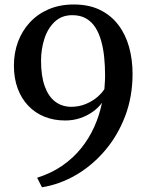

<svg xmlns="http://www.w3.org/2000/svg" viewBox="-20 -772 646 835"><path d="M301 -752.5Q367 -752.5 415.2 -728.8Q463.5 -705 495 -663.2Q526.5 -621.5 541.5 -567Q556.5 -512.5 556.5 -451Q556.5 -352 524.5 -267.5Q492.5 -183 437 -117.8Q381.5 -52.5 310.8 -11.2Q240 30 162.5 42.5L141.5 1Q203 -18.5 250.5 -51.2Q298 -84 332.5 -126.8Q367 -169.5 389.8 -220Q412.5 -270.5 423.5 -325Q407.5 -303 383.2 -285.8Q359 -268.5 328.5 -258.2Q298 -248 263.5 -248Q214 -248 173.2 -264.5Q132.5 -281 102.8 -312.2Q73 -343.5 56.8 -387.5Q40.5 -431.5 40.5 -486.5Q40.5 -542 58.2 -590Q76 -638 109.8 -674.5Q143.5 -711 191.8 -731.8Q240 -752.5 301 -752.5ZM289 -307.5Q324 -307.5 353.2 -319.8Q382.5 -332 403.2 -350Q424 -368 434 -384.5Q434.5 -392.5 435.2 -402.2Q436 -412 436.5 -422.8Q437 -433.5 437 -444Q437 -484 433.2 -522Q429.5 -560 420.2 -593.5Q411 -627 395 -652.2Q379 -677.5 354.2 -691.8Q329.5 -706 294.5 -706Q248 -706 217.8 -677.2Q187.5 -648.5 173 -603.2Q158.5 -558 158.5 -508.5Q158.5 -441.5 174.5 -397Q190.5 -352.5 219.8 -330.2Q249 -308 289 -307.5Z"/></svg>

Font: Merriweather 48pt Medium
Style: Regular
Weight: 500
Version: Version 2.100